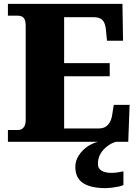

<svg xmlns="http://www.w3.org/2000/svg" viewBox="-20 -734 715 994"><path d="M21 0V-61H72Q86 -61 95 -67.5Q104 -74 108.5 -85Q113 -96 113 -110V-599Q113 -623 107 -634.5Q101 -646 91 -649.5Q81 -653 70 -653H21V-714H614L617 -523H534L529 -573Q527 -600 520 -615.5Q513 -631 499.5 -638Q486 -645 462 -645H312V-407H548V-339H312V-69H491Q513 -69 527 -78Q541 -87 549.5 -103Q558 -119 561 -141L569 -191H651L644 0ZM528 240Q449 240 409.5 213.5Q370 187 370 130Q370 99 387 72Q404 45 431 26Q458 7 488 0H580Q559 6 537.5 21.5Q516 37 501.5 60Q487 83 487 115Q487 139 506.5 150Q526 161 556 161Q570 161 585.5 159Q601 157 619 153V224Q609 229 591.5 232.5Q574 236 556.5 238Q539 240 528 240Z"/></svg>

Font: Noto Serif Khmer Black
Style: Regular
Weight: 900
Version: Version 2.003